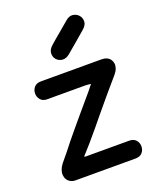

<svg xmlns="http://www.w3.org/2000/svg" viewBox="-138 -827 751 912"><g transform="rotate(-20 237.0 -371.5)"><path d="M90 -498Q68 -498 56.5 -484.5Q45 -471 45 -453Q45 -435 56.5 -421.5Q68 -408 90 -408Q120 -408 145 -408Q170 -408 199 -408Q228 -408 271 -408Q303 -408 327 -402.5Q351 -397 369 -392Q387 -387 401.5 -389.5Q416 -392 430 -408Q441 -421 445.5 -434Q450 -447 448.5 -458.5Q447 -470 440.5 -479Q434 -488 423 -493Q412 -498 397 -498Q378 -498 368 -490.5Q358 -483 349.5 -468Q341 -453 327 -430Q313 -407 286 -375Q250 -333 226 -304.5Q202 -276 185.5 -256.5Q169 -237 155 -220Q141 -204 124.5 -183Q108 -162 90.5 -140Q73 -118 55 -97Q45 -84 40 -70.5Q35 -57 36 -44.5Q37 -32 43 -22Q49 -12 60 -6Q71 0 86 0Q105 0 126 0Q147 0 168 0Q189 0 208.5 0Q228 0 244 0Q265 0 286.5 0Q308 0 332.5 0Q357 0 388 0Q411 0 422.5 -13.5Q434 -27 434 -45Q434 -63 422.5 -76.5Q411 -90 388 -90Q358 -90 338 -90Q318 -90 301 -90Q284 -90 260 -90Q242 -90 231.5 -90Q221 -90 213.5 -90Q206 -90 199.5 -90Q193 -90 183 -90Q175 -90 170.5 -90Q166 -90 164 -90.5Q162 -91 162.5 -92.5Q163 -94 166 -97.5Q169 -101 174 -106Q180 -113 184.5 -118Q189 -123 194 -128.5Q199 -134 206 -142Q213 -150 223 -162Q237 -178 256.5 -201.5Q276 -225 295 -248.5Q314 -272 328 -288Q342 -305 358.5 -324.5Q375 -344 393.5 -365.5Q412 -387 430 -408Q441 -421 445.5 -434Q450 -447 448.5 -458.5Q447 -470 440.5 -479Q434 -488 423 -493Q412 -498 397 -498Q372 -498 352.5 -498Q333 -498 313.5 -498Q294 -498 268 -498Q242 -498 212 -498Q182 -498 151 -498Q120 -498 90 -498ZM361 -660Q381 -677 381.5 -695.5Q382 -714 370.5 -727Q359 -740 340.5 -742.5Q322 -745 303 -728Q290 -717 277 -706Q264 -695 251.5 -684.5Q239 -674 226.5 -663.5Q214 -653 202 -642Q183 -626 182 -607Q181 -588 192.5 -575Q204 -562 222.5 -560Q241 -558 260 -574Q273 -585 286 -596Q299 -607 311.5 -617.5Q324 -628 336.5 -639Q349 -650 361 -660Z"/></g></svg>

Font: Tilt Neon
Style: Regular
Weight: 400
Designer: Andy Clymer
Foundry: Andy Clymer
Version: Version 1.000